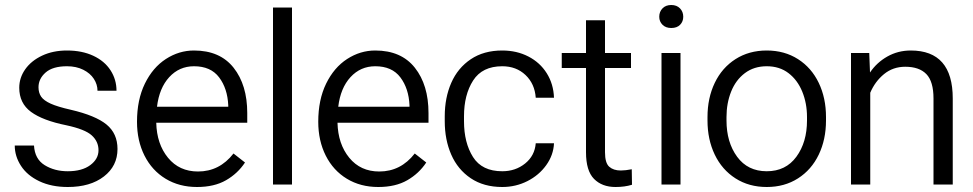

<svg xmlns="http://www.w3.org/2000/svg" viewBox="-20 -738 3893 768"><path d="M245 -237Q151 -256 104 -290.5Q57 -325 57 -387Q57 -427 81 -461Q105 -495 148.5 -515.5Q192 -536 248 -536Q308 -536 353 -515Q398 -494 422 -457Q446 -420 446 -375H370Q370 -400 355.5 -422.5Q341 -445 313 -459Q285 -473 248 -473Q191 -473 162.5 -448Q134 -423 134 -389Q134 -367 144.5 -351.5Q155 -336 182.5 -323.5Q210 -311 263 -299Q362 -276 406 -240Q450 -204 450 -142Q450 -74 395.5 -32Q341 10 251 10Q186 10 137.5 -13Q89 -36 64 -74.5Q39 -113 39 -156H116Q119 -102 158.5 -77.5Q198 -53 251 -53Q308 -53 341 -77.5Q374 -102 374 -137Q374 -172 347 -196.5Q320 -221 245 -237Z M528 -251Q528 -339 559.5 -403.5Q591 -468 643.5 -502Q696 -536 756 -536Q860 -536 914.5 -467Q969 -398 969 -286V-247H605Q607 -162 652 -107Q697 -52 772 -52Q858 -52 914 -124L960 -88Q931 -44 884 -17Q837 10 768 10Q697 10 642.5 -23Q588 -56 558 -115.5Q528 -175 528 -251ZM608 -311H893V-317Q890 -384 856.5 -428.5Q823 -473 756 -473Q697 -473 657 -429.5Q617 -386 608 -311Z M1072 -708H1148V0H1072Z M1253 -251Q1253 -339 1284.5 -403.5Q1316 -468 1368.5 -502Q1421 -536 1481 -536Q1585 -536 1639.5 -467Q1694 -398 1694 -286V-247H1330Q1332 -162 1377 -107Q1422 -52 1497 -52Q1583 -52 1639 -124L1685 -88Q1656 -44 1609 -17Q1562 10 1493 10Q1422 10 1367.5 -23Q1313 -56 1283 -115.5Q1253 -175 1253 -251ZM1333 -311H1618V-317Q1615 -384 1581.5 -428.5Q1548 -473 1481 -473Q1422 -473 1382 -429.5Q1342 -386 1333 -311Z M2123 -165H2196Q2194 -118 2165 -77.5Q2136 -37 2089.5 -13.5Q2043 10 1989 10Q1915 10 1863 -25Q1811 -60 1785 -119.5Q1759 -179 1759 -253V-273Q1759 -347 1785 -406.5Q1811 -466 1863 -501Q1915 -536 1989 -536Q2047 -536 2093.5 -512Q2140 -488 2167 -445Q2194 -402 2196 -347H2123Q2119 -403 2082 -438Q2045 -473 1989 -473Q1909 -473 1872.5 -416Q1836 -359 1836 -273V-253Q1836 -167 1872 -110Q1908 -53 1989 -53Q2042 -53 2080.5 -84Q2119 -115 2123 -165Z M2463 -56Q2482 -56 2507 -61L2508 1Q2479 10 2442 10Q2388 10 2356 -22.5Q2324 -55 2324 -129V-466H2227V-526H2324V-657H2400V-526H2504V-466H2400V-129Q2400 -86 2417 -71Q2434 -56 2463 -56Z M2665 -718Q2687 -718 2700 -704.5Q2713 -691 2713 -671Q2713 -652 2700.5 -639Q2688 -626 2665 -626Q2643 -626 2630 -639Q2617 -652 2617 -671Q2617 -691 2630 -704.5Q2643 -718 2665 -718ZM2626 -526H2702V0H2626Z M3047 -536Q3118 -536 3172 -501.5Q3226 -467 3255 -406.5Q3284 -346 3284 -270V-256Q3284 -180 3255 -119.5Q3226 -59 3172 -24.5Q3118 10 3047 10Q2976 10 2922 -24.5Q2868 -59 2839 -119.5Q2810 -180 2810 -256V-270Q2810 -346 2839 -406.5Q2868 -467 2922 -501.5Q2976 -536 3047 -536ZM3047 -53Q3123 -53 3165.5 -111Q3208 -169 3208 -256V-270Q3208 -325 3189 -371.5Q3170 -418 3134 -445.5Q3098 -473 3047 -473Q2996 -473 2959.5 -445.5Q2923 -418 2904.5 -371.5Q2886 -325 2886 -270V-256Q2886 -169 2928.5 -111Q2971 -53 3047 -53Z M3384 -526H3457L3460 -448Q3487 -488 3529.5 -512Q3572 -536 3623 -536Q3791 -536 3791 -344V0H3714V-344Q3714 -412 3685.5 -441.5Q3657 -471 3601 -471Q3552 -471 3516 -441.5Q3480 -412 3461 -367V0H3384Z"/></svg>

Font: Freesentation 4 Regular
Style: Regular
Weight: 400
Designer: glyphs from Roboto by Christian Robertson / Hangul glyphs from Noto Sans CJK(Source Han Sans) by Jang Soo-young and Kang
Foundry: PT&
Version: Version 2.001